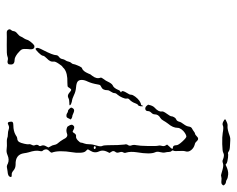

<svg xmlns="http://www.w3.org/2000/svg" viewBox="-90 -658 736 597"><g transform="rotate(90 278.5 -360.0)"><path d="M122 -98Q129 -100 132 -95Q135 -91 133 -78Q132 -65 134 -60Q136 -55 147 -46Q159 -37 166 -37Q181 -37 181 -26Q181 -20 180 -18Q176 -13 166 -16Q161 -17 155.5 -14.5Q150 -12 120 -12.5Q90 -13 83 -12.5Q76 -12 73 -17Q70 -22 73.5 -25.5Q77 -29 77.5 -34.5Q78 -40 85 -45.5Q92 -51 94 -56Q96 -61 99 -65Q102 -69 104 -75Q105 -80 111.5 -88Q118 -96 122 -98ZM318 -219Q322 -225 334 -219Q340 -216 344 -216Q351 -214 352 -210Q350 -209 348 -203.5Q346 -198 340.5 -198Q335 -198 332 -200.5Q329 -203 325 -203Q323 -203 319 -207Q315 -211 315 -213Q315 -215 318 -219ZM308 -433Q310 -438 311 -435Q311 -433 311 -429Q310 -422 307 -420.5Q304 -419 302 -413Q298 -401 289 -393Q286 -390 287 -385Q288 -381 284 -372Q280 -363 275 -357Q270 -352 270 -347.5Q270 -343 265.5 -336.5Q261 -330 261 -326Q261 -311 252 -307Q246 -304 245 -302.5Q244 -301 243 -295Q240 -277 234 -264Q229 -254 229 -245.5Q229 -237 234 -233Q239 -229 252 -228Q265 -227 276 -221.5Q287 -216 296 -215Q308 -212 308 -208Q307 -207 298.5 -207Q290 -207 285 -204Q277 -200 269 -207Q262 -213 260 -213Q258 -213 255 -209Q252 -205 251 -203Q250 -201 237 -201Q208 -202 194 -191Q188 -185 187 -185Q186 -185 178.5 -174Q171 -163 172 -158Q174 -148 162 -137Q155 -130 154 -126Q154 -123 151 -119Q148 -115 144.5 -111.5Q141 -108 137.5 -105Q134 -102 132 -102Q131 -102 129.5 -106Q128 -110 136 -125Q152 -156 152 -166Q152 -171 157.5 -175Q163 -179 164 -185Q165 -191 168 -195Q171 -199 172 -204.5Q173 -210 176.5 -213.5Q180 -217 181 -225Q182 -228 183.5 -231.5Q185 -235 186.5 -238.5Q188 -242 190 -244.5Q192 -247 194 -247Q202 -250 209 -266Q211 -273 216 -278Q227 -292 222 -304Q221 -307 226.5 -314Q232 -321 234 -326Q240 -339 246 -342Q254 -345 260 -359Q262 -365 266 -366Q269 -368 266 -369Q260 -371 270 -387Q275 -394 275 -399Q275 -404 281 -412Q287 -420 294 -425Q302 -430 305 -430Q308 -430 308 -433ZM404 -603Q412 -612 420 -603Q424 -598 430 -597Q441 -594 447.5 -585.5Q454 -577 451 -568Q449 -562 450 -548Q451 -534 449 -531Q447 -528 450 -525Q453 -522 453 -516.5Q453 -511 454.5 -505Q456 -499 453.5 -489.5Q451 -480 454 -474Q461 -459 454 -417Q451 -397 455 -384Q457 -379 454.5 -375Q452 -371 453 -367Q454 -363 455 -359Q456 -355 454 -352Q447 -344 453 -337L456 -332L452 -324Q446 -311 451 -300Q458 -286 449 -272Q445 -266 445 -264.5Q445 -263 450 -258.5Q455 -254 455.5 -240.5Q456 -227 454 -217Q447 -174 455 -153Q456 -150 450 -144.5Q444 -139 445 -133Q446 -127 449 -124.5Q452 -122 450 -115Q447 -102 454 -81Q456 -74 457 -66Q461 -39 492 -40Q503 -40 510.5 -33.5Q518 -27 524 -28Q528 -28 530 -27Q532 -26 530 -22Q528 -16 513 -15Q506 -14 501 -13Q496 -12 489 -16Q477 -21 463 -15Q454 -11 446 -12Q438 -13 434 -13Q415 -12 410 -14Q406 -16 398 -16Q390 -16 383 -18.5Q376 -21 370 -18Q360 -12 359 -23Q358 -29 360.5 -31Q363 -33 370 -33Q388 -33 400 -40Q407 -45 410 -45Q418 -45 422 -51Q425 -56 427.5 -67Q430 -78 429 -81Q428 -85 431 -90.5Q434 -96 432 -100Q429 -107 433 -112Q436 -115 434 -119Q430 -127 436 -136L439 -142L436 -148Q432 -154 431 -160.5Q430 -167 425 -172.5Q420 -178 414 -188Q407 -204 396.5 -200Q386 -196 377 -200Q375 -200 373.5 -202.5Q372 -205 370.5 -207.5Q369 -210 368.5 -213Q368 -216 369 -217Q374 -226 384 -220Q389 -217 390.5 -217.5Q392 -218 395 -223Q399 -229 404.5 -228Q410 -227 417 -233.5Q424 -240 424 -243.5Q424 -247 426.5 -253Q429 -259 429 -269Q429 -279 433 -291.5Q437 -304 434.5 -309Q432 -314 432 -327Q432 -362 430 -378Q428 -385 431.5 -389.5Q435 -394 432.5 -400.5Q430 -407 432 -416Q434 -425 434.5 -452Q435 -479 433.5 -483.5Q432 -488 434 -494.5Q436 -501 433 -506L430 -511L436 -518Q448 -529 440 -529Q432 -529 432 -540Q432 -546 420.5 -558.5Q409 -571 405 -571Q401 -571 394 -566.5Q387 -562 382.5 -555.5Q378 -549 378 -544Q378 -529 365 -514Q359 -506 355.5 -499.5Q352 -493 347 -490Q336 -484 336 -472Q336 -467 331 -462Q326 -457 326 -452Q326 -445 320.5 -443.5Q315 -442 310 -447L306 -452L308 -460Q311 -469 316 -473Q329 -485 327 -495Q326 -499 334 -510Q342 -521 342 -524Q342 -528 345 -533Q348 -538 351 -539Q357 -541 359 -549Q360 -554 366.5 -562.5Q373 -571 374 -578.5Q375 -586 380 -588.5Q385 -591 389.5 -594.5Q394 -598 396.5 -598Q399 -598 404 -603ZM444 -286Q444 -288 440.5 -289Q437 -290 436 -288Q433 -283 441 -283Q444 -284 444 -286ZM404 -706Q410 -708 416.5 -707.5Q423 -707 435 -706.5Q447 -706 451.5 -702.5Q456 -699 461 -701Q465 -701 470.5 -700.5Q476 -700 482 -698.5Q488 -697 490 -695Q492 -692 495 -694Q511 -702 523 -701Q534 -700 538.5 -697Q543 -694 547 -694Q550 -694 553.5 -691Q557 -688 557 -686Q557 -685 554 -682Q551 -679 542.5 -680Q534 -681 530 -679.5Q526 -678 522 -679.5Q518 -681 506 -684Q494 -687 487.5 -684.5Q481 -682 476 -685Q463 -690 456 -686Q452 -683 428.5 -682.5Q405 -682 394 -684Q378 -687 372 -685Q367 -682 360 -685Q352 -689 351.5 -691Q351 -693 359 -696Q367 -700 373 -699Q382 -698 404 -706Z"/></g></svg>

Font: TT2020 Style D
Style: Italic
Weight: 400
Italic angle: -15°
Version: Version 0.2.000